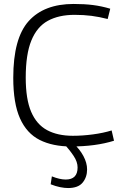

<svg xmlns="http://www.w3.org/2000/svg" viewBox="-20 -730 626 970"><path d="M47 -337Q47 -537 125 -623.5Q203 -710 352 -710Q407 -710 450 -704.5Q493 -699 537 -686L524 -634Q481 -645 442 -650Q403 -655 357 -655Q277 -655 222 -625Q167 -595 138.5 -525.5Q110 -456 110 -338Q110 -229 137.5 -165Q165 -101 218 -72.5Q271 -44 348 -44Q397 -44 449.5 -51Q502 -58 544 -71L556 -19Q463 10 340 10Q246 10 180.5 -23Q115 -56 81 -132Q47 -208 47 -337ZM242 161Q282 177 312 177Q372 177 372 116Q372 88 352.5 58.5Q333 29 305 -2H354Q383 24 401.5 58.5Q420 93 420 126Q420 165 397.5 192.5Q375 220 324 220Q306 220 283.5 215.5Q261 211 236 201Z"/></svg>

Font: Georama Light
Style: Regular
Weight: 300
Designer: Jean-Baptiste Levee
Foundry: Production Type
Version: Version 1.000